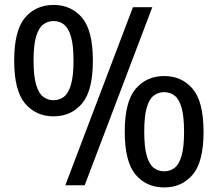

<svg xmlns="http://www.w3.org/2000/svg" viewBox="-20 -770 905 798"><path d="M202.5 -286.5Q129.5 -286.5 84.2 -339.8Q39 -393 39 -518Q39 -643.5 84 -696.5Q129 -749.5 202.5 -749.5Q276 -749.5 321 -696.5Q366 -643.5 366 -518Q366 -393 321 -339.8Q276 -286.5 202.5 -286.5ZM251.5 0 532.5 -740H613L332 0ZM202.5 -353.5Q227.5 -353.5 246 -368Q264.5 -382.5 275 -418.2Q285.5 -454 285.5 -517.5Q285.5 -582 275 -617.8Q264.5 -653.5 246 -668Q227.5 -682.5 202.5 -682.5Q178 -682.5 159.2 -668Q140.5 -653.5 130 -618Q119.5 -582.5 119.5 -519Q119.5 -454.5 130 -418.5Q140.5 -382.5 159.2 -368Q178 -353.5 202.5 -353.5ZM662.5 9Q588.5 9 543.5 -44.2Q498.5 -97.5 498.5 -222.5Q498.5 -347.5 543.8 -400.8Q589 -454 662.5 -454Q735.5 -454 780.8 -400.8Q826 -347.5 826 -222.5Q826 -97.5 781 -44.2Q736 9 662.5 9ZM662.5 -58Q687 -58 705.8 -72.5Q724.5 -87 734.8 -122.8Q745 -158.5 745 -222Q745 -286 734.8 -322Q724.5 -358 705.8 -372.5Q687 -387 662.5 -387Q637.5 -387 618.8 -372.5Q600 -358 589.8 -322.5Q579.5 -287 579.5 -223Q579.5 -159 589.8 -123Q600 -87 618.8 -72.5Q637.5 -58 662.5 -58Z"/></svg>

Font: Encode Sans Cnd Md
Style: Regular
Weight: 500
Width: 3
Designer: Multiple Designers
Foundry: Impallari Type
Version: Version 3.002; ttfautohint (v1.8.3) -l 8 -r 50 -G 200 -x 14 